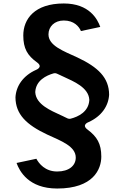

<svg xmlns="http://www.w3.org/2000/svg" viewBox="-20 -835 717 1105"><path d="M309 250C517 250 563 138.9 563 66C563 -7.6 538.4 -48.5 484.1 -89C446.8 -116.7 488.8 -131.8 488.8 -131.8C564.2 -165.4 604.3 -224.9 608 -289.7C607.6 -388.3 544.3 -448.3 425.5 -504.3C345.4 -541.1 259 -572 259 -637C259 -682 293.7 -717 347 -717C405.9 -717 434.8 -682.7 445.8 -656.3L557 -680C541.3 -724.3 494.5 -815 347 -815C178 -815 114 -724.5 114 -631C114 -556 137.8 -515.6 192.6 -476.3C230.7 -449 188.2 -433.2 188.2 -433.2C112.8 -399.6 72.7 -340.1 69 -275.3C69.4 -176.7 132.7 -116.7 251.5 -60.7C331.7 -23.8 416 6.4 416 72C416 118 377.4 152 309 152C239.5 152 203.9 106 189.3 78.7L75.3 102.9C92.1 149.7 144.2 250 309 250ZM330.4 -400.7C331 -400.5 332.1 -399.9 332.9 -399.4C334.3 -398.6 340.6 -396.2 347.9 -392.5C402.9 -366.8 489.6 -332.1 494 -261.5C494 -260.8 494 -259.4 494 -258.5C489.9 -192.3 431.7 -163.4 386.2 -151.8C380.9 -150.4 374.5 -150.9 369.2 -153.4L346.2 -164.4C345.7 -164.7 344.8 -165.2 344.1 -165.6C342.7 -166.4 336.4 -168.8 329.1 -172.5C274.1 -198.2 187.4 -232.9 183 -303.5C183 -304.2 183 -305.6 183 -306.6C187.1 -371.8 245.2 -400.5 289.1 -413C294.5 -414.6 301 -414.2 306.4 -411.7Z"/></svg>

Font: Hussar Ekologiczny
Style: Regular
Weight: 400
Foundry: Cannot Into Space Fonts
Version: Version 0.97